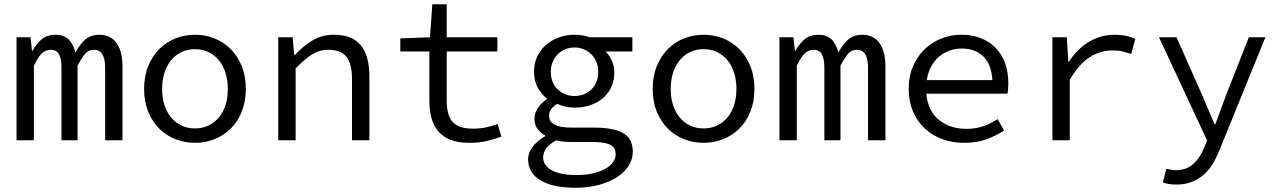

<svg xmlns="http://www.w3.org/2000/svg" viewBox="-20 -662 6040 906"><path d="M58 0V-486H124L131 -422H133Q152 -456 177 -477Q202 -498 244 -498Q315 -498 336 -414Q357 -453 382.5 -475.5Q408 -498 450 -498Q501 -498 529.5 -459.5Q558 -421 558 -348V0H476V-342Q476 -427 424 -427Q398 -427 382 -408.5Q366 -390 346 -352V0H270V-342Q270 -384 258.5 -405.5Q247 -427 220 -427Q194 -427 176 -408.5Q158 -390 140 -352V0Z M900 12Q852 12 808.5 -5Q765 -22 732 -54.5Q699 -87 679.5 -134.5Q660 -182 660 -242Q660 -303 679.5 -350.5Q699 -398 732 -431Q765 -464 808.5 -481Q852 -498 900 -498Q948 -498 991.5 -481Q1035 -464 1068 -431Q1101 -398 1120.5 -350.5Q1140 -303 1140 -242Q1140 -182 1120.5 -134.5Q1101 -87 1068 -54.5Q1035 -22 991.5 -5Q948 12 900 12ZM900 -56Q935 -56 963.5 -69.5Q992 -83 1012.5 -107.5Q1033 -132 1044 -166Q1055 -200 1055 -242Q1055 -284 1044 -318.5Q1033 -353 1012.5 -378Q992 -403 963.5 -416.5Q935 -430 900 -430Q865 -430 836.5 -416.5Q808 -403 787.5 -378Q767 -353 756 -318.5Q745 -284 745 -242Q745 -200 756 -166Q767 -132 787.5 -107.5Q808 -83 836.5 -69.5Q865 -56 900 -56Z M1293 0V-486H1361L1368 -403H1372Q1410 -444 1454 -471Q1498 -498 1555 -498Q1642 -498 1682.5 -448.5Q1723 -399 1723 -302V0H1641V-291Q1641 -360 1615 -393.5Q1589 -427 1529 -427Q1507 -427 1488.5 -421.5Q1470 -416 1452 -405Q1434 -394 1415 -377.5Q1396 -361 1375 -339V0Z M2194 12Q2141 12 2105 -2.5Q2069 -17 2047 -43.5Q2025 -70 2015.5 -107Q2006 -144 2006 -189V-419H1869V-481L2009 -486L2020 -642H2088V-486H2327V-419H2088V-188Q2088 -155 2094 -130.5Q2100 -106 2114 -89Q2128 -72 2152 -63.5Q2176 -55 2211 -55Q2246 -55 2274 -61Q2302 -67 2328 -77L2346 -17Q2313 -5 2276.5 3.5Q2240 12 2194 12Z M2696 224Q2589 224 2530.5 189Q2472 154 2472 89Q2472 60 2492.5 32Q2513 4 2552 -19V-23Q2532 -34 2517 -53Q2502 -72 2502 -103Q2502 -126 2517 -150.5Q2532 -175 2560 -194V-198Q2535 -217 2517.5 -248.5Q2500 -280 2500 -324Q2500 -364 2515.5 -396Q2531 -428 2557 -450.5Q2583 -473 2617.5 -485.5Q2652 -498 2691 -498Q2731 -498 2763 -486H2964V-419H2838Q2855 -402 2867 -376Q2879 -350 2879 -321Q2879 -282 2864.5 -251Q2850 -220 2824.5 -198.5Q2799 -177 2764.5 -165.5Q2730 -154 2691 -154Q2672 -154 2650.5 -158.5Q2629 -163 2609 -172Q2571 -148 2571 -116Q2571 -87 2597.5 -73.5Q2624 -60 2672 -60H2781Q2875 -60 2920.5 -34Q2966 -8 2966 54Q2966 88 2947 119Q2928 150 2893 173Q2858 196 2808 210Q2758 224 2696 224ZM2691 -209Q2738 -209 2770.5 -240Q2803 -271 2803 -324Q2803 -349 2794 -370Q2785 -391 2770 -406Q2755 -421 2734.5 -429.5Q2714 -438 2691 -438Q2668 -438 2647.5 -429.5Q2627 -421 2612 -406Q2597 -391 2588 -370Q2579 -349 2579 -324Q2579 -271 2612 -240Q2645 -209 2691 -209ZM2702 164Q2744 164 2778 156Q2812 148 2836 134.5Q2860 121 2872.5 103.5Q2885 86 2885 67Q2885 32 2857.5 20Q2830 8 2774 8H2679Q2658 8 2639.5 6.5Q2621 5 2605 0Q2570 19 2556.5 39.5Q2543 60 2543 81Q2543 119 2583.5 141.5Q2624 164 2702 164Z M3300 12Q3252 12 3208.5 -5Q3165 -22 3132 -54.5Q3099 -87 3079.5 -134.5Q3060 -182 3060 -242Q3060 -303 3079.5 -350.5Q3099 -398 3132 -431Q3165 -464 3208.5 -481Q3252 -498 3300 -498Q3348 -498 3391.5 -481Q3435 -464 3468 -431Q3501 -398 3520.5 -350.5Q3540 -303 3540 -242Q3540 -182 3520.5 -134.5Q3501 -87 3468 -54.5Q3435 -22 3391.5 -5Q3348 12 3300 12ZM3300 -56Q3335 -56 3363.5 -69.5Q3392 -83 3412.5 -107.5Q3433 -132 3444 -166Q3455 -200 3455 -242Q3455 -284 3444 -318.5Q3433 -353 3412.5 -378Q3392 -403 3363.5 -416.5Q3335 -430 3300 -430Q3265 -430 3236.5 -416.5Q3208 -403 3187.5 -378Q3167 -353 3156 -318.5Q3145 -284 3145 -242Q3145 -200 3156 -166Q3167 -132 3187.5 -107.5Q3208 -83 3236.5 -69.5Q3265 -56 3300 -56Z M3658 0V-486H3724L3731 -422H3733Q3752 -456 3777 -477Q3802 -498 3844 -498Q3915 -498 3936 -414Q3957 -453 3982.5 -475.5Q4008 -498 4050 -498Q4101 -498 4129.5 -459.5Q4158 -421 4158 -348V0H4076V-342Q4076 -427 4024 -427Q3998 -427 3982 -408.5Q3966 -390 3946 -352V0H3870V-342Q3870 -384 3858.5 -405.5Q3847 -427 3820 -427Q3794 -427 3776 -408.5Q3758 -390 3740 -352V0Z M4530 12Q4475 12 4427.5 -5Q4380 -22 4344.5 -55Q4309 -88 4288.5 -135.5Q4268 -183 4268 -244Q4268 -303 4288.5 -350Q4309 -397 4343.5 -430Q4378 -463 4422.5 -480.5Q4467 -498 4516 -498Q4568 -498 4609.5 -481.5Q4651 -465 4679.5 -435Q4708 -405 4723 -363Q4738 -321 4738 -270Q4738 -256 4737 -243Q4736 -230 4734 -220H4351Q4359 -137 4411.5 -95.5Q4464 -54 4540 -54Q4584 -54 4619.5 -66.5Q4655 -79 4688 -100L4718 -46Q4682 -22 4635.5 -5Q4589 12 4530 12ZM4518 -433Q4488 -433 4460.5 -423Q4433 -413 4411 -394.5Q4389 -376 4374 -348Q4359 -320 4353 -284H4663Q4658 -359 4619.5 -396Q4581 -433 4518 -433Z M4946 0V-486H5014L5021 -371H5024Q5062 -430 5117.5 -464Q5173 -498 5241 -498Q5268 -498 5291 -493.5Q5314 -489 5337 -478L5318 -407Q5292 -416 5274.5 -420Q5257 -424 5228 -424Q5173 -424 5122.5 -392.5Q5072 -361 5028 -285V0Z M5531 209Q5495 209 5467 199L5484 134Q5494 137 5505.5 139Q5517 141 5528 141Q5579 141 5611 111.5Q5643 82 5661 37L5676 1L5449 -486H5532L5651 -217Q5665 -185 5680.5 -148Q5696 -111 5711 -76H5715Q5728 -111 5741.5 -147.5Q5755 -184 5767 -217L5873 -486H5951L5737 40Q5723 76 5705 107Q5687 138 5662 160.5Q5637 183 5604.5 196Q5572 209 5531 209Z"/></svg>

Font: Source Code Pro
Style: Regular
Weight: 400
Monospace: yes
Designer: Paul D. Hunt, Teo Tuominen
Foundry: Adobe Systems Incorporated
Version: Version 2.030;PS 1.000;hotconv 16.6.51;makeotf.lib2.5.65220